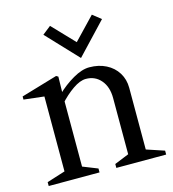

<svg xmlns="http://www.w3.org/2000/svg" viewBox="-112 -856 856 949"><g transform="rotate(-15 315.5 -381.5)"><path d="M20 -20 131 -55 114 -32V-451L132 -431L10 -445V-461L196 -516L206 -510L204 -413L195 -423Q234 -461 280.5 -488Q327 -515 365 -515Q413 -515 450.5 -496Q488 -477 509 -443Q530 -409 530 -366V-32L513 -56L621 -20V0H366V-20L457 -57L440 -32V-338Q440 -395 410.5 -429.5Q381 -464 334 -464Q304 -464 266.5 -438Q229 -412 195 -374L204 -401V-32L187 -57L280 -20V0H20ZM188 -729 231 -763 338 -651 445 -763 488 -729 338 -570Z"/></g></svg>

Font: Wittgenstein
Style: Regular
Weight: 400
Designer: Jörg Drees
Foundry: Jörg Drees
Version: Version 1.003;Glyphs 3.1.2 (3151)